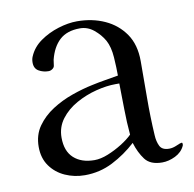

<svg xmlns="http://www.w3.org/2000/svg" viewBox="-66 -604 675 669"><g transform="rotate(-10 272.0 -270.0)"><path d="M362 -117Q358 -162 357.5 -207.5Q357 -253 356 -299H342Q311 -299 273.5 -289.5Q236 -280 202 -261Q168 -242 146.5 -213.5Q125 -185 125 -148Q125 -100 152 -75.5Q179 -51 225 -51Q247 -51 273 -61.5Q299 -72 323 -87Q347 -102 362 -117ZM537 -53Q537 -49 536 -47Q526 -25 502.5 -13.5Q479 -2 456 -2Q414 -2 395.5 -26.5Q377 -51 366 -87Q328 -52 282 -28.5Q236 -5 183 -5Q146 -5 113.5 -19.5Q81 -34 61 -62Q41 -90 41 -130Q41 -172 62.5 -202.5Q84 -233 117.5 -254.5Q151 -276 189.5 -289.5Q228 -303 262 -310Q285 -315 309 -319Q333 -323 356 -327Q356 -355 353.5 -392Q351 -429 338 -453Q325 -476 303 -494Q281 -512 254 -512Q208 -512 182 -488Q156 -464 145 -420Q144 -415 143.5 -409.5Q143 -404 142 -399Q141 -393 134.5 -388.5Q128 -384 121 -384Q102 -384 86.5 -393Q71 -402 71 -423Q71 -435 75 -444Q88 -475 117 -495.5Q146 -516 181.5 -527Q217 -538 248 -538Q302 -538 346 -518Q390 -498 416.5 -459.5Q443 -421 443 -363Q443 -298 442.5 -232Q442 -166 446 -100Q447 -78 455 -61.5Q463 -45 488 -45Q501 -45 515.5 -51.5Q530 -58 534 -58Q537 -58 537 -53Z"/></g></svg>

Font: Kaisei Tokumin
Style: Regular
Weight: 400
Designer: Font-Kai, 金井和夫
Foundry: KAZUO KANAI
Version: Version 5.003